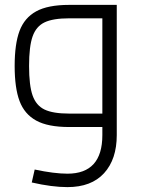

<svg xmlns="http://www.w3.org/2000/svg" viewBox="-20 -520 576 786"><path d="M458 -500V33Q458 132 406 189Q354 246 256 246Q193 246 110 227L122 174Q202 191 256 191Q399 191 399 33V0H263Q176 0 128 -26.5Q80 -53 60 -106.5Q40 -160 40 -250Q40 -340 60 -393.5Q80 -447 128 -473.5Q176 -500 263 -500ZM399 -55V-445H263Q197 -445 162.5 -428.5Q128 -412 113.5 -371Q99 -330 99 -250Q99 -170 113.5 -129Q128 -88 162.5 -71.5Q197 -55 263 -55Z"/></svg>

Font: Cairo Light
Style: Regular
Weight: 300
Designer: Mohamed Gaber, Accademia di Belle Arti di Urbino and others
Foundry: Kief Type Foundry, Accademia di Belle Arti di Urbino and others
Version: Version 3.011